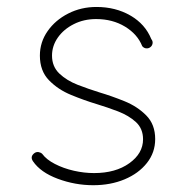

<svg xmlns="http://www.w3.org/2000/svg" viewBox="-20 -527 538 557"><path d="M416 -390.1Q411.1 -386.2 404.3 -386.7Q397.5 -387.2 392.6 -393.1Q378.9 -427.7 342.8 -449.7Q306.6 -471.7 258.8 -471.7Q223.1 -471.7 194.1 -457Q165 -442.4 147.9 -418.2Q130.9 -394 130.9 -365.7Q130.9 -334 152.1 -313.7Q173.3 -293.5 205.3 -281Q237.3 -268.6 269 -258.8Q303.7 -248.5 341.1 -233.4Q378.4 -218.3 404.3 -192.1Q430.2 -166 430.2 -123.5Q430.2 -84.5 406.2 -54.2Q382.3 -23.9 341.6 -6.8Q300.8 10.3 250.5 10.3Q197.8 10.3 147.7 -8.3Q97.7 -26.9 75.7 -59.1Q66.4 -72.8 80.1 -83Q85.9 -86.9 92.3 -85.7Q98.6 -84.5 102.5 -80.6Q114.7 -64 139.4 -51.3Q164.1 -38.6 194.1 -31.7Q224.1 -24.9 252.9 -24.9Q315.4 -24.9 355.2 -53.5Q395 -82 395 -123Q395 -153.8 374.3 -172.9Q353.5 -191.9 322.3 -203.9Q291 -215.8 260.3 -225.1Q224.6 -235.8 186.5 -251.5Q148.4 -267.1 122.1 -294.2Q95.7 -321.3 95.7 -365.7Q95.7 -404.8 118.2 -436.8Q140.6 -468.8 178 -487.8Q215.3 -506.8 259.8 -506.8Q315.4 -506.8 358.4 -481.9Q401.4 -457 418.9 -413.6Q423.8 -407.7 422.6 -400.9Q421.4 -394 416 -390.1Z"/></svg>

Font: Mikhak-DS2-FD ExtraLight
Style: Regular
Weight: 200
Designer: Amin Abedi
Version: Version 3.2